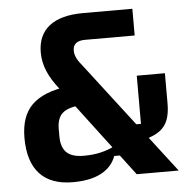

<svg xmlns="http://www.w3.org/2000/svg" viewBox="-51 -741 808 802"><g transform="rotate(-5 353.0 -340.0)"><path d="M491 0 202 -382Q167 -426 151.5 -464Q136 -502 136 -541Q136 -614 184.5 -652Q233 -690 326 -690H533V-578H325Q274 -578 274 -537Q274 -521 282 -505Q290 -489 311 -464L667 0ZM223 10Q131 10 84 -41Q37 -92 37 -192Q37 -283 85 -330Q133 -377 233 -390L276 -307Q227 -302 205 -281.5Q183 -261 183 -216V-186Q183 -140 205.5 -118Q228 -96 278 -96Q317 -96 349 -103.5Q381 -111 410 -126L440 -84H404Q388 -39 342.5 -14.5Q297 10 223 10ZM538 -142 477 -208H527V-410H645V-283Q645 -242 634.5 -214.5Q624 -187 601 -170Q578 -153 538 -142Z"/></g></svg>

Font: Mozilla Text ExtraLight
Style: Regular
Weight: 200
Designer: Studio DRAMA
Foundry: Studio DRAMA
Version: Version 1.000